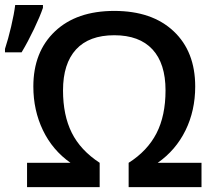

<svg xmlns="http://www.w3.org/2000/svg" viewBox="-41 -770 859 790"><path d="M429.2 -625Q325.7 -625 272 -566.7Q218.3 -508.3 218.3 -397.9Q218.3 -295.9 254.2 -223.9Q290 -151.9 369.1 -100.1V0H70.3V-100.1H249Q174.8 -152.3 135.5 -234.4Q96.2 -316.4 96.2 -414.1Q96.2 -556.6 185.1 -640.9Q273.9 -725.1 429.2 -725.1Q584.5 -725.1 673.3 -641.6Q762.2 -558.1 762.2 -414.1Q762.2 -314.9 722.2 -233.4Q682.1 -151.9 607.9 -100.1H788.1V0H488.3V-100.1Q565.4 -148.9 602.8 -221.4Q640.1 -293.9 640.1 -397.9Q640.1 -508.8 586.2 -566.9Q532.2 -625 429.2 -625ZM-20.5 -568.8Q-7.3 -608.9 4.9 -660.9Q17.1 -712.9 21.5 -749.5H135.7V-737.8Q124 -703.1 99.1 -650.9Q74.2 -598.6 47.9 -554.7H-20.5Z"/></svg>

Font: JBL Sans
Style: Semibold
Weight: 600
Version: Version 1.10